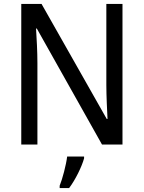

<svg xmlns="http://www.w3.org/2000/svg" viewBox="-20 -734 730 975"><path d="M602 0V-714H520V-302C520 -247 524 -172 526 -130H522L191 -714H88V0H170V-413C170 -475 166 -539 163 -589H167L498 0ZM407 70V61H321C316 103 297 175 283 209V221H331C363 179 396 111 407 70Z"/></svg>

Font: Noto Sans Malayalam SemiCondensed
Style: Regular
Weight: 400
Width: 4
Designer: Jelle Bosma - Monotype Design Team
Foundry: Monotype Imaging Inc.
Version: Version 2.104